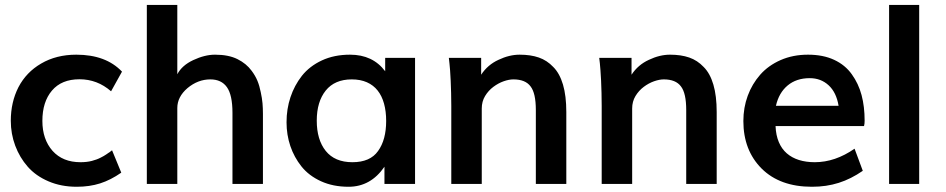

<svg xmlns="http://www.w3.org/2000/svg" viewBox="-20 -731 3760 763"><path d="M284.7 11.2Q223.1 11.2 172.9 -10.3Q122.6 -31.7 90.3 -68.4Q58.1 -105 40.5 -152.1Q22.9 -199.2 22.9 -251Q22.9 -324.7 53.2 -384.3Q84.5 -444.3 143.6 -478.5Q203.6 -513.7 283.2 -513.7Q400.9 -513.7 464.8 -446.3L421.4 -368.2Q366.7 -416 295.9 -416Q224.6 -416 186.5 -371.1Q148.4 -326.2 148.4 -250.5Q148.4 -177.2 189 -131.3Q229.5 -86.4 299.8 -86.4Q325.2 -86.4 345.2 -91.6Q365.2 -96.7 380.9 -105Q388.2 -108.9 392.3 -111.1Q396.5 -113.3 402.8 -117.7L411.1 -123.5Q412.6 -124 414.8 -125.7Q417 -127.4 419.2 -129.2Q421.4 -130.9 423.3 -132.3Q425.3 -133.8 425.3 -133.8L461.9 -44.9Q419.9 -15.6 377.9 -2.2Q335.9 11.2 284.7 11.2Z M563.5 0V-711.4H684.6V-436Q703.1 -471.2 748 -492.2Q793.9 -513.7 834.5 -513.7Q888.2 -513.7 923.6 -496.1Q959 -478.5 980 -449.7Q994.6 -430.2 1002.9 -410.2Q1011.2 -390.1 1016.1 -365.2Q1021.5 -340.3 1023.2 -320.6Q1024.9 -300.8 1024.9 -278.8V0H903.8V-282.7Q903.8 -353.5 881.8 -384.5Q859.9 -415.5 815.9 -415.5Q766.6 -415.5 725.1 -380.9Q684.6 -346.2 684.6 -301.8V0Z M1380.4 -86.4Q1451.2 -86.4 1482.4 -130.9Q1514.6 -175.3 1514.6 -250.5Q1514.6 -288.6 1506.1 -319.3Q1497.6 -350.1 1480.7 -371.3Q1463.9 -392.6 1438 -404.1Q1412.1 -415.5 1377.9 -415.5Q1310.1 -415.5 1274.4 -371.1Q1238.8 -326.7 1238.8 -251.5Q1238.8 -175.8 1274.4 -131.3Q1310.5 -86.4 1380.4 -86.4ZM1365.2 11.2Q1303.7 11.2 1255.6 -10.7Q1207.5 -32.7 1178.2 -69.3Q1148.9 -106 1133.8 -150.6Q1118.7 -195.3 1118.7 -245.1Q1118.7 -297.9 1134.3 -344.7Q1149.9 -391.6 1179.7 -429.7Q1210.4 -468.3 1259.3 -491Q1308.1 -513.7 1371.1 -513.7Q1461.4 -513.7 1510.7 -447.8V-501H1629.4V0H1507.8V-68.4Q1453.1 11.2 1365.2 11.2Z M1773.4 0V-310.1Q1773.4 -336.9 1772.7 -361.8Q1772 -386.7 1771 -410.6Q1770 -434.6 1768.6 -451.7Q1767.1 -468.8 1766.1 -479.5L1763.7 -501H1892.1V-434.1Q1918 -473.6 1960.9 -493.2Q2003.9 -513.7 2044.9 -513.7Q2088.9 -513.7 2121.3 -502.4Q2153.8 -491.2 2178.7 -464.8Q2204.1 -439.5 2217.3 -394.8Q2230.5 -350.1 2230.5 -285.6V0H2109.4V-293.9Q2109.4 -360.8 2088.4 -387.7Q2067.9 -415.5 2020 -415.5Q2002.9 -415.5 1981.4 -408Q1960 -400.4 1940.4 -385.7Q1920.9 -371.1 1907.7 -349.4Q1894.5 -327.6 1894.5 -299.8V0Z M2371.1 0V-310.1Q2371.1 -336.9 2370.4 -361.8Q2369.6 -386.7 2368.7 -410.6Q2367.7 -434.6 2366.2 -451.7Q2364.7 -468.8 2363.8 -479.5L2361.3 -501H2489.7V-434.1Q2515.6 -473.6 2558.6 -493.2Q2601.6 -513.7 2642.6 -513.7Q2686.5 -513.7 2719 -502.4Q2751.5 -491.2 2776.4 -464.8Q2801.8 -439.5 2814.9 -394.8Q2828.1 -350.1 2828.1 -285.6V0H2707V-293.9Q2707 -360.8 2686 -387.7Q2665.5 -415.5 2617.7 -415.5Q2600.6 -415.5 2579.1 -408Q2557.6 -400.4 2538.1 -385.7Q2518.6 -371.1 2505.4 -349.4Q2492.2 -327.6 2492.2 -299.8V0Z M3312.5 -310.5Q3303.7 -363.8 3272.9 -392.1Q3242.2 -420.4 3197.8 -420.4Q3145 -420.4 3110.1 -391.4Q3075.2 -362.3 3063.5 -310.5ZM3206.5 11.2Q3079.6 11.2 3006.8 -61Q2934.1 -133.8 2934.1 -250Q2934.1 -303.2 2951.4 -350.3Q2968.8 -397.5 3001 -434.1Q3033.2 -470.7 3082 -492.2Q3130.9 -513.7 3190.9 -513.7Q3251 -513.7 3294.9 -493.2Q3338.9 -472.7 3365.2 -435.5Q3391.6 -398.9 3403.8 -353.3Q3416 -307.6 3416 -251.5Q3416 -238.3 3413.6 -230H3062Q3063.5 -193.4 3075 -166.3Q3086.4 -139.2 3106.7 -121.6Q3127 -104 3155 -95.2Q3183.1 -86.4 3217.8 -86.4Q3298.8 -86.4 3376 -140.1L3408.7 -52.2Q3385.3 -36.1 3361.6 -24.2Q3337.9 -12.2 3313.2 -4.4Q3288.6 3.4 3262.2 7.3Q3235.8 11.2 3206.5 11.2Z M3513.2 0V-711.4H3632.8V0Z"/></svg>

Font: Ride
Style: Bold
Weight: 700
Version: Version 3.000